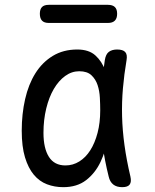

<svg xmlns="http://www.w3.org/2000/svg" viewBox="-20 -765 640 795"><path d="M242 10Q206 10 174.5 -2Q143 -14 120 -41.5Q97 -69 83.5 -113.5Q70 -158 70 -224Q70 -293 84 -354.5Q98 -416 126.5 -461.5Q155 -507 198.5 -533.5Q242 -560 300 -560Q348 -560 375 -535.5Q402 -511 415.5 -473.5Q429 -436 432 -391.5Q435 -347 435 -308Q435 -253 426.5 -196.5Q418 -140 396 -94Q374 -48 336.5 -19Q299 10 242 10ZM251 -80Q282 -80 308.5 -96.5Q335 -113 354 -143Q373 -173 384 -215Q395 -257 395 -308Q395 -332 393.5 -360.5Q392 -389 384 -413Q376 -437 358.5 -453.5Q341 -470 308 -470Q277 -470 250 -450.5Q223 -431 203 -397Q183 -363 171.5 -316Q160 -269 160 -215Q160 -151 182.5 -115.5Q205 -80 251 -80ZM414 -516Q418 -541 431 -550.5Q444 -560 465 -560Q489 -560 498.5 -549.5Q508 -539 504 -516Q494 -457 489 -399.5Q484 -342 485.5 -283.5Q487 -225 495.5 -163.5Q504 -102 520 -34Q525 -12 517 -1Q509 10 486 10Q463 10 449 -1Q435 -12 430 -34Q413 -102 405 -163.5Q397 -225 396 -283.5Q395 -342 400 -399.5Q405 -457 414 -516ZM182 -670Q163 -670 154 -679.5Q145 -689 145 -708Q145 -727 154 -736Q163 -745 182 -745H427Q446 -745 455.5 -736Q465 -727 465 -708Q465 -689 455.5 -679.5Q446 -670 427 -670Z"/></svg>

Font: Maple Mono
Style: Regular
Weight: 400
Monospace: yes
Designer: subframe7536
Version: Version 7.300